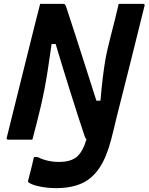

<svg xmlns="http://www.w3.org/2000/svg" viewBox="-20 -720 766 990"><path d="M147 0H23Q11 0 15 -11Q51 -157 87.5 -303Q124 -449 160 -594Q167 -620 173.5 -647Q180 -674 187 -700H304Q313 -700 315.5 -697Q318 -694 323 -679Q340 -628 364.5 -552Q389 -476 418 -385.5Q447 -295 477 -201H498Q504 -271 510 -319.5Q516 -368 522 -404Q528 -440 536 -473Q544 -506 554 -546Q564 -584 573.5 -622.5Q583 -661 592 -700H717Q729 -700 725 -689Q689 -544 653 -399.5Q617 -255 580 -110Q574 -83 567 -55.5Q560 -28 553 0Q530 89 493.5 144.5Q457 200 402.5 225Q348 250 269 250Q223 250 181.5 241Q140 232 126 219Q123 216 125 211Q133 181 140.5 151Q148 121 155 90H174Q225 115 284 115Q344 115 375.5 89Q407 63 426 -2Q421 -5 416 -19Q340 -248 267 -493H246Q235 -413 226 -356.5Q217 -300 208.5 -256.5Q200 -213 190 -170Q180 -127 169 -84.5Q158 -42 147 0Z"/></svg>

Font: Recursive Sn Lnr St
Style: Bold Italic
Weight: 700
Italic angle: -15°
Version: Version 1.079;hotconv 1.0.112;makeotfexe 2.5.65598; ttfautoh